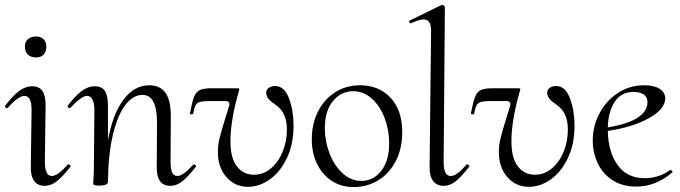

<svg xmlns="http://www.w3.org/2000/svg" viewBox="-22 -745 2759 779"><path d="M103 -70 106 -297Q107 -356 77 -356Q53 -356 10 -308Q8 -306 7 -306Q3 -306 0 -309.5Q-3 -313 -1 -316Q29 -356 55 -375.5Q81 -395 109 -395Q137 -395 150 -376Q163 -357 163 -318L160 -89Q160 -31 188 -31Q213 -31 252 -77Q253 -78 255 -78Q259 -78 262.5 -74.5Q266 -71 264 -69Q233 -29 209 -10Q185 9 159 9Q131 9 116.5 -11Q102 -31 103 -70ZM79 -556Q79 -575 91 -586Q103 -597 124 -597Q143 -597 154.5 -586Q166 -575 166 -556Q166 -535 155 -523.5Q144 -512 124 -512Q103 -512 91 -523.5Q79 -535 79 -556Z M764 -78Q768 -78 771.5 -74.5Q775 -71 773 -69Q742 -29 718.5 -10Q695 9 669 9Q612 9 614 -70L615 -248Q615 -360 556 -360Q518 -360 486.5 -319Q455 -278 436 -198Q417 -118 416 -7Q416 0 407.5 4Q399 8 383 8Q368 8 363 6.5Q358 5 356 2Q356 -2 357.5 -25.5Q359 -49 359 -74L361 -297Q361 -327 353 -341.5Q345 -356 331 -356Q309 -356 264 -308Q262 -306 261 -306Q257 -306 254 -309.5Q251 -313 253 -316Q283 -356 309 -375.5Q335 -395 363 -395Q391 -395 403.5 -376Q416 -357 416 -318V-176Q435 -281 478.5 -340Q522 -399 584 -399Q628 -399 650 -367.5Q672 -336 671 -267L670 -89Q670 -59 676.5 -45Q683 -31 698 -31Q721 -31 762 -77Z M862 -128Q862 -157 869 -185Q876 -213 890 -258Q897 -279 906 -310Q909 -318 909 -323Q909 -335 892 -335H834Q805 -335 791.5 -332Q778 -329 772 -318.5Q766 -308 762 -285Q762 -281 755 -281Q752 -281 750 -282.5Q748 -284 749 -287Q758 -334 766 -353.5Q774 -373 789.5 -380Q805 -387 839 -387H937Q947 -387 948.5 -385Q950 -383 947 -375Q913 -256 913 -172Q913 -103 939.5 -69.5Q966 -36 1008 -36Q1047 -36 1077.5 -62Q1108 -88 1125 -130Q1142 -172 1142 -218Q1142 -251 1133.5 -272Q1125 -293 1115.5 -303Q1106 -313 1091 -324Q1058 -345 1058 -368Q1058 -382 1069 -389Q1080 -396 1094 -396Q1132 -396 1150.5 -346Q1169 -296 1169 -235Q1169 -160 1142 -103.5Q1115 -47 1072.5 -17Q1030 13 984 13Q931 13 896.5 -26.5Q862 -66 862 -128Z M1243 -180Q1243 -242 1268 -292Q1293 -342 1337.5 -370.5Q1382 -399 1439 -399Q1515 -399 1562.5 -348.5Q1610 -298 1610 -209Q1610 -141 1583 -90Q1556 -39 1511 -12.5Q1466 14 1414 14Q1362 14 1323.5 -11.5Q1285 -37 1264 -81Q1243 -125 1243 -180ZM1557 -163Q1557 -217 1538.5 -266Q1520 -315 1486.5 -345Q1453 -375 1411 -375Q1362 -375 1329 -335Q1296 -295 1296 -225Q1296 -172 1315 -122.5Q1334 -73 1368 -42Q1402 -11 1444 -11Q1493 -11 1525 -52Q1557 -93 1557 -163Z M1721 -70 1727 -619Q1727 -643 1720 -654.5Q1713 -666 1696 -666Q1679 -666 1646 -651L1644 -650Q1641 -650 1639 -655Q1637 -660 1641 -662L1770 -725H1772Q1776 -725 1779.5 -722Q1783 -719 1783 -717L1778 -89Q1778 -59 1785 -45Q1792 -31 1807 -31Q1832 -31 1870 -77Q1871 -78 1873 -78Q1877 -78 1880.5 -74.5Q1884 -71 1882 -69Q1851 -29 1827.5 -10Q1804 9 1778 9Q1750 9 1735 -11Q1720 -31 1721 -70Z M2002 -128Q2002 -157 2009 -185Q2016 -213 2030 -258Q2037 -279 2046 -310Q2049 -318 2049 -323Q2049 -335 2032 -335H1974Q1945 -335 1931.5 -332Q1918 -329 1912 -318.5Q1906 -308 1902 -285Q1902 -281 1895 -281Q1892 -281 1890 -282.5Q1888 -284 1889 -287Q1898 -334 1906 -353.5Q1914 -373 1929.5 -380Q1945 -387 1979 -387H2077Q2087 -387 2088.5 -385Q2090 -383 2087 -375Q2053 -256 2053 -172Q2053 -103 2079.5 -69.5Q2106 -36 2148 -36Q2187 -36 2217.5 -62Q2248 -88 2265 -130Q2282 -172 2282 -218Q2282 -251 2273.5 -272Q2265 -293 2255.5 -303Q2246 -313 2231 -324Q2198 -345 2198 -368Q2198 -382 2209 -389Q2220 -396 2234 -396Q2272 -396 2290.5 -346Q2309 -296 2309 -235Q2309 -160 2282 -103.5Q2255 -47 2212.5 -17Q2170 13 2124 13Q2071 13 2036.5 -26.5Q2002 -66 2002 -128Z M2698 -55Q2701 -55 2704.5 -52Q2708 -49 2706 -46Q2640 12 2559 12Q2503 12 2463 -14Q2423 -40 2403 -83Q2383 -126 2383 -175Q2383 -233 2410 -284.5Q2437 -336 2484.5 -367.5Q2532 -399 2592 -399Q2632 -399 2654.5 -384.5Q2677 -370 2677 -345Q2676 -301 2609 -264.5Q2542 -228 2444 -214Q2446 -127 2484.5 -74.5Q2523 -22 2594 -22Q2620 -22 2647 -30Q2674 -38 2696 -55ZM2444 -228Q2605 -255 2605 -331Q2605 -351 2590 -361.5Q2575 -372 2549 -372Q2498 -372 2472 -332Q2446 -292 2444 -228Z"/></svg>

Font: Cormorant Upright
Style: Regular
Weight: 400
Designer: Christian Thalmann (Catharsis Fonts)
Foundry: Catharsis Fonts
Version: Version 3.302